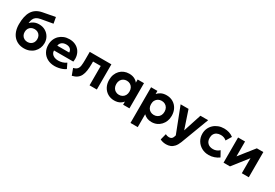

<svg xmlns="http://www.w3.org/2000/svg" viewBox="61 -1922 4774 3332"><g transform="rotate(30 2448.0 -256.0)"><path d="M324 15Q260.5 15 208.5 -7.2Q156.5 -29.5 119.2 -71Q82 -112.5 62 -172.2Q42 -232 42 -307Q42 -390 56.2 -455Q70.5 -520 100.5 -568Q130.5 -616 178.5 -646.2Q226.5 -676.5 294 -689.5L536 -735L558 -613.5L322.5 -572Q271 -562.5 241 -541.5Q211 -520.5 196.5 -487.2Q182 -454 177.5 -406.5Q209 -440.5 252.2 -460.2Q295.5 -480 350.5 -480Q421.5 -480 476 -448Q530.5 -416 561.5 -361.8Q592.5 -307.5 592.5 -242Q592.5 -188.5 573.2 -142Q554 -95.5 518.5 -60Q483 -24.5 434 -4.8Q385 15 324 15ZM322.5 -111.5Q358 -111.5 386.8 -127.2Q415.5 -143 432 -171.8Q448.5 -200.5 448.5 -240Q448.5 -279.5 432 -308.5Q415.5 -337.5 387 -353Q358.5 -368.5 322.5 -368.5Q286 -368.5 257.2 -353Q228.5 -337.5 212 -308.5Q195.5 -279.5 195.5 -240Q195.5 -200.5 212.2 -171.8Q229 -143 257.8 -127.2Q286.5 -111.5 322.5 -111.5Z M939 15Q856.5 15 794 -18.5Q731.5 -52 696.5 -112Q661.5 -172 661.5 -252.5Q661.5 -311 681.8 -360Q702 -409 738.8 -444.8Q775.5 -480.5 825.2 -500.2Q875 -520 934.5 -520Q1000 -520 1050.8 -497Q1101.5 -474 1135 -432.8Q1168.5 -391.5 1181.8 -336Q1195 -280.5 1184 -215.5H797Q797 -180.5 815.2 -154.5Q833.5 -128.5 866.8 -113.8Q900 -99 944.5 -99Q988.5 -99 1028.5 -111Q1068.5 -123 1104 -147.5L1152.5 -47.5Q1128.5 -29 1092.5 -14.8Q1056.5 -0.5 1016.2 7.2Q976 15 939 15ZM805.5 -316H1044Q1042.5 -360.5 1012.8 -386.5Q983 -412.5 931 -412.5Q879 -412.5 844.8 -386.5Q810.5 -360.5 805.5 -316Z M1284 11 1235.5 -118.5Q1287 -131.5 1310.5 -157.5Q1334 -183.5 1340.2 -228.2Q1346.5 -273 1346.5 -342.5V-505H1780V0H1634V-388H1480V-342.5Q1480 -264.5 1471.2 -204.5Q1462.5 -144.5 1441 -101.2Q1419.5 -58 1381.5 -30.5Q1343.5 -3 1284 11Z M2132.5 15Q2060 15 2003 -18.8Q1946 -52.5 1913.2 -113Q1880.5 -173.5 1880.5 -252.5Q1880.5 -312 1899.2 -361Q1918 -410 1952 -445.8Q1986 -481.5 2032.2 -500.8Q2078.5 -520 2132.5 -520Q2204.5 -520 2254.2 -489Q2304 -458 2327 -408L2306.5 -376.5V-505H2433.5V0H2306.5V-128.5L2327 -97Q2304 -47 2254.2 -16Q2204.5 15 2132.5 15ZM2156 -111.5Q2194 -111.5 2224 -128.8Q2254 -146 2271.2 -177.5Q2288.5 -209 2288.5 -252.5Q2288.5 -296 2271.2 -327.5Q2254 -359 2224 -376.2Q2194 -393.5 2156 -393.5Q2118.5 -393.5 2088.5 -376.2Q2058.5 -359 2041.2 -327.5Q2024 -296 2024 -252.5Q2024 -209 2041.2 -177.5Q2058.5 -146 2088.5 -128.8Q2118.5 -111.5 2156 -111.5Z M2575.5 210V-505H2702.5V-443Q2731.5 -477.5 2776.2 -498.8Q2821 -520 2882.5 -520Q2955.5 -520 3012.5 -486.2Q3069.5 -452.5 3102 -392Q3134.5 -331.5 3134.5 -252.5Q3134.5 -196 3115.8 -147.5Q3097 -99 3063 -62.5Q3029 -26 2982.5 -5.5Q2936 15 2880 15Q2830.5 15 2790.8 -1.5Q2751 -18 2721 -48V210ZM2855.5 -111.5Q2894.5 -111.5 2925.2 -128.8Q2956 -146 2973.2 -177.5Q2990.5 -209 2990.5 -252.5Q2990.5 -296 2973 -327.5Q2955.5 -359 2925 -376.2Q2894.5 -393.5 2855.5 -393.5Q2817 -393.5 2786.5 -376.2Q2756 -359 2738.5 -327.5Q2721 -296 2721 -252.5Q2721 -209 2738.2 -177.5Q2755.5 -146 2786 -128.8Q2816.5 -111.5 2855.5 -111.5Z M3294.5 223.5Q3262.5 223.5 3231.5 217Q3200.5 210.5 3173 195.5L3204.5 72.5Q3220.5 81.5 3239.8 86.5Q3259 91.5 3275.5 91.5Q3305.5 91.5 3325 78.5Q3344.5 65.5 3354 36L3364.5 4L3167.5 -505H3326L3447 -144L3564.5 -505H3719L3507 57.5Q3482 120.5 3449.5 156.8Q3417 193 3378 208.2Q3339 223.5 3294.5 223.5Z M4027 15Q3947 15 3884 -20Q3821 -55 3784.8 -115.5Q3748.5 -176 3748.5 -252.5Q3748.5 -310 3770 -358.8Q3791.5 -407.5 3830.2 -443.8Q3869 -480 3921 -500Q3973 -520 4033.5 -520Q4089 -520 4136.2 -505Q4183.5 -490 4222 -460L4156 -351Q4132 -372.5 4102.8 -383Q4073.5 -393.5 4041 -393.5Q3995.5 -393.5 3962.8 -377Q3930 -360.5 3912.2 -329Q3894.5 -297.5 3894.5 -253Q3894.5 -186.5 3933.8 -149Q3973 -111.5 4041 -111.5Q4077.5 -111.5 4109.8 -125Q4142 -138.5 4167 -162.5L4228.5 -52Q4187 -21 4134 -3Q4081 15 4027 15Z M4319 0V-505H4458.5V-207L4695 -505H4825V0H4685V-302L4448 0Z"/></g></svg>

Font: Geologica SemiBold
Style: Regular
Weight: 600
Designer: Sindre Bremnes, Frode Helland
Foundry: Monokrom Skriftforlag AS
Version: Version 1.010;gftools[0.9.28]